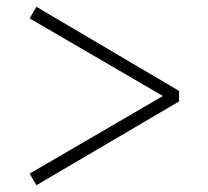

<svg xmlns="http://www.w3.org/2000/svg" viewBox="-20 -640 611 564"><path d="M506 -373 87 -620 67 -586 474 -349V-367L67 -130L87 -96L506 -342Z"/></svg>

Font: Source Han Serif TW VF
Style: Regular
Weight: 250
Designer: Ryoko NISHIZUKA 西塚涼子 (kana & ideographs); Frank Grießhammer (Latin, Greek & Cyrillic); Wenlong ZHANG 张文龙 (bopomofo); San
Foundry: Adobe
Version: Version 2.002;hotconv 1.1.0;makeotfexe 2.6.0